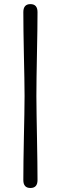

<svg xmlns="http://www.w3.org/2000/svg" viewBox="-20 -774 296 934"><path d="M99.5 -307Q99.5 -343.5 98.5 -396.5Q97.5 -449.5 96.2 -508.5Q95 -567.5 94.2 -621.8Q93.5 -676 93.5 -715Q93.5 -754 128 -754Q162.5 -754 162.5 -715Q162.5 -680 161.8 -626.8Q161 -573.5 159.8 -514Q158.5 -454.5 157.8 -399.5Q157 -344.5 157 -307Q157 -269 158 -214Q159 -159 160 -99.5Q161 -40 161.8 13.5Q162.5 67 162.5 102Q162.5 140.5 128 140.5Q93.5 140.5 93.5 102Q93.5 63 94.2 8.5Q95 -46 96.2 -105Q97.5 -164 98.5 -217.2Q99.5 -270.5 99.5 -307Z"/></svg>

Font: Fraunces 72pt SuperSoft
Style: Regular
Weight: 400
Version: Version 1.000;[b76b70a41]